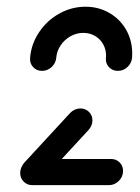

<svg xmlns="http://www.w3.org/2000/svg" viewBox="-20 -540 408 560"><path d="M38.9 -35.6Q38.9 -52.2 51.3 -64.3Q63.7 -76.3 80.4 -76.3H304.1Q318.9 -76.3 328.9 -66.3Q338.9 -56.3 338.9 -41.5Q338.9 -24.4 326.5 -12.2Q314.1 0 297.4 0H74.1Q59.3 0 49.1 -10.2Q38.9 -20.4 38.9 -35.6ZM74.8 -3Q60 -3 50 -13Q40 -23 40 -37.8Q40 -45.6 43.1 -53.1Q46.3 -60.7 51.5 -66.3L184.8 -210.7Q190.4 -216.7 198.3 -220.2Q206.3 -223.7 214.4 -223.7Q229.3 -223.7 239.4 -213.7Q249.6 -203.7 249.6 -188.9Q249.6 -173.3 237.8 -160.4L104.4 -15.9Q98.9 -10 91.1 -6.5Q83.3 -3 74.8 -3ZM102.6 -333.3Q86.7 -333.3 76.5 -344.4Q66.3 -355.6 67.8 -371.5Q71.1 -411.9 94.1 -446.1Q117 -480.4 153 -500.4Q188.9 -520.4 229.3 -520.4Q267.4 -520.4 298.7 -502.4Q330 -484.4 347.8 -453.3Q365.6 -422.2 365.6 -384.4Q365.6 -375.9 365.2 -371.5Q363.7 -355.6 351.7 -344.4Q339.6 -333.3 323.7 -333.3Q307.8 -333.3 297.6 -344.4Q287.4 -355.6 288.9 -371.5Q289.3 -373.7 289.3 -378.1Q289.3 -396.3 280.6 -411.5Q271.9 -426.7 256.7 -435.4Q241.5 -444.1 223 -444.1Q203.3 -444.1 185.7 -434.3Q168.1 -424.4 156.9 -407.8Q145.6 -391.1 144.1 -371.5Q142.6 -355.6 130.6 -344.4Q118.5 -333.3 102.6 -333.3Z"/></svg>

Font: 26F Galaxy Sans
Style: Bold Italic
Weight: 700
Italic angle: -5°
Designer: C₂₉H₂₅N₃O₅
Version: Version 1.200